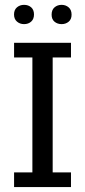

<svg xmlns="http://www.w3.org/2000/svg" viewBox="-20 -756 344 776"><path d="M36.9 0V-59.3H110.9V-523.7H36.9V-583H266.9V-523.7H192.9V-59.3H266.9V0ZM77.2 -658.5Q60.3 -658.5 48.5 -668.8Q36.7 -679 36.7 -697.6Q36.7 -716.2 48.5 -726.3Q60.3 -736.4 77.2 -736.4Q94.8 -736.4 106.1 -726.3Q117.4 -716.2 117.4 -697.6Q117.4 -679 106.1 -668.8Q94.8 -658.5 77.2 -658.5ZM229 -658.5Q212.2 -658.5 200.4 -668.2Q188.6 -678 188.6 -696.7Q188.6 -716.2 200.4 -726.3Q212.2 -736.4 229 -736.4Q245.7 -736.4 257.5 -726.2Q269.3 -716.1 269.3 -696.7Q269.3 -678 257.5 -668.3Q245.7 -658.5 229 -658.5Z"/></svg>

Font: Rokkitt SemiBold
Style: Regular
Weight: 600
Designer: Vernon Adams
Foundry: Vernon Adams
Version: Version 3.103